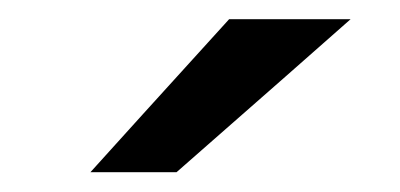

<svg xmlns="http://www.w3.org/2000/svg" viewBox="-20 -752 408 196"><path d="M72.3 -576.2Q107.4 -615.2 213.9 -732.4Q245.1 -732.4 337.9 -732.4Q293.9 -693.4 160.2 -576.2Q137.7 -576.2 72.3 -576.2Z"/></svg>

Font: Overpass
Style: Regular
Weight: 400
Designer: Delve Withrington, Thomas Jockin
Version: Version 3.000;DELV;Overpass; ttfautohint (v1.5)